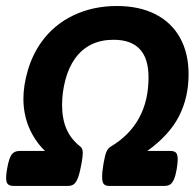

<svg xmlns="http://www.w3.org/2000/svg" viewBox="-25 -610 644 630"><path d="M593.8 -366.2Q593.8 -290.5 562.5 -229Q531.2 -167.5 458.5 -114.7H534.2Q546.9 -114.7 552.5 -108.9Q558.1 -103 558.1 -86.9Q558.1 -75.7 555.2 -57.1Q551.3 -34.2 545.9 -21.7Q540.5 -9.3 533.2 -4.6Q525.9 0 514.2 0H332.5Q320.8 0 315.4 -6.3Q310.1 -12.7 310.1 -29.8Q310.1 -46.9 314.9 -74.7Q319.3 -100.1 324.2 -111.8Q329.1 -123.5 338.4 -128.9Q462.4 -203.1 462.4 -356.4Q462.4 -479.5 347.7 -479.5Q265.6 -479.5 221.2 -418Q200.2 -388.7 189.5 -347.7Q178.7 -306.6 178.7 -266.1Q178.7 -220.2 193.1 -186.8Q207.5 -153.3 238.8 -128.9Q246.6 -123 246.6 -107.9Q246.6 -97.2 242.7 -74.7Q237.3 -44.4 231.4 -28.3Q225.6 -12.2 218 -6.1Q210.4 0 198.7 0H19Q6.3 0 0.7 -5.9Q-4.9 -11.7 -4.9 -26.4Q-4.9 -39.6 -1.5 -57.1Q4.4 -90.8 13.2 -102.8Q22 -114.7 39.1 -114.7H122.6Q88.9 -147.5 70.3 -191.4Q51.8 -235.4 51.8 -286.1Q51.8 -330.1 66.7 -380.4Q81.5 -430.7 111.3 -472.7Q152.3 -529.3 216.3 -559.8Q280.3 -590.3 358.4 -590.3Q431.6 -590.3 484.6 -563.5Q537.6 -536.6 565.7 -486.1Q593.8 -435.5 593.8 -366.2Z"/></svg>

Font: Courier Prime Sans
Style: Bold Italic
Weight: 700
Italic angle: -10°
Designer: Alan Dague-Greene
Foundry: Quote-Unquote Apps
Version: Version 3.020